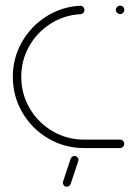

<svg xmlns="http://www.w3.org/2000/svg" viewBox="-20 -539 490 699"><path d="M26.7 -259.3Q26.7 -327 59.3 -385Q91.9 -443 148 -478.7Q204.1 -514.4 271.1 -518.1Q277.4 -518.5 282.4 -514.1Q287.4 -509.6 287.4 -503Q287.4 -496.7 283.3 -492.2Q279.3 -487.8 273 -487.4Q213.7 -484.1 164.3 -452.8Q114.8 -421.5 86.1 -370.4Q57.4 -319.3 57.4 -259.3Q57.4 -197 88.1 -144.6Q118.9 -92.2 171.3 -61.5Q223.7 -30.7 285.9 -30.7H417Q423.3 -30.7 427.8 -26.3Q432.2 -21.9 432.2 -15.6Q432.2 -9.3 427.8 -4.6Q423.3 0 417 0H285.9Q215.6 0 155.9 -34.8Q96.3 -69.6 61.5 -129.3Q26.7 -188.9 26.7 -259.3ZM401.9 -503.3Q401.9 -509.6 406.5 -514.1Q411.1 -518.5 417.4 -518.5Q423.7 -518.5 428.1 -514.1Q432.6 -509.6 432.6 -503.3Q432.6 -497 428.1 -492.4Q423.7 -487.8 417.4 -487.8Q411.1 -487.8 406.5 -492.4Q401.9 -497 401.9 -503.3ZM208.9 126.3Q208.9 124.8 209.6 121.9L237 39.3Q238.5 34.8 242.4 31.9Q246.3 28.9 251.1 28.9Q257.4 28.9 261.5 33.1Q265.6 37.4 265.6 43.3Q265.6 44.8 264.8 47.8L237.4 130.4Q235.9 134.8 232 137.8Q228.1 140.7 223.3 140.7Q217 140.7 213 136.5Q208.9 132.2 208.9 126.3Z"/></svg>

Font: 26F Galaxy Sans Ultra Light
Style: Regular
Weight: 200
Designer: C₂₉H₂₅N₃O₅
Version: Version 1.100